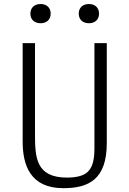

<svg xmlns="http://www.w3.org/2000/svg" viewBox="-20 -950 660 979"><path d="M303 9.5C432.5 9.5 524.5 -35.5 524.5 -220.5V-730H461.5V-192C461.5 -120.5 445.5 -91 427 -73.5C408.5 -56 376 -44.5 321.5 -44.5C161.5 -44.5 158.5 -150 158.5 -268.5V-730H95.5V-229C95.5 -107.5 134.5 9.5 303 9.5ZM135 -880.5C135 -849.5 156.5 -831.5 187 -831.5C217 -831.5 238.5 -849.5 238.5 -880.5C238.5 -911.5 217 -929.5 187 -929.5C156.5 -929.5 135 -911.5 135 -880.5ZM381.5 -880.5C381.5 -849.5 403 -831.5 433.5 -831.5C463.5 -831.5 485 -849.5 485 -880.5C485 -911.5 463.5 -929.5 433.5 -929.5C403 -929.5 381.5 -911.5 381.5 -880.5Z"/></svg>

Font: Monaspace Argon ExtraLight
Style: Regular
Weight: 200
Designer: Riley Cran & the Lettermatic Team
Foundry: Lettermatic
Version: Version 1.000 (Monaspace Argon)